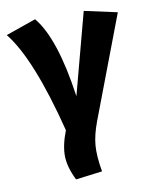

<svg xmlns="http://www.w3.org/2000/svg" viewBox="-103 -611 702 898"><g transform="rotate(-10 248.0 -162.5)"><path d="M126 -548Q214 -443 254 -160L357 -547L513 -513L329 -28Q306 33 302 82.5Q298 132 311 207L185 223Q154 161 152.5 109.5Q151 58 178 -12Q88 -367 -17 -498Z"/></g></svg>

Font: Fira Sans
Style: Bold
Weight: 700
Designer: bBox Type GmbH & Carrois Corporate GbR & Edenspiekermann AG
Foundry: bBox Type GmbH & Carrois Corporate GbR & Edenspiekermann AG
Version: Version 4.301;PS 004.301;hotconv 1.0.88;makeotf.lib2.5.64775